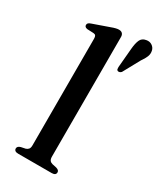

<svg xmlns="http://www.w3.org/2000/svg" viewBox="-193 -828 753 897"><g transform="rotate(30 184.0 -380.0)"><path d="M209.5 -712.5V-67.5Q209.5 -54 214.5 -47.2Q219.5 -40.5 229 -38L252 -33Q260.5 -30.5 264.8 -26.5Q269 -22.5 269 -16Q269 -8.5 263.5 -4.2Q258 0 247 0H66Q55 0 49.5 -4.2Q44 -8.5 44 -16Q44 -22 48.2 -26.2Q52.5 -30.5 61 -33L85 -38Q94.5 -41 99.5 -47.5Q104.5 -54 104.5 -67V-642.5Q104.5 -653.5 101 -658.5Q97.5 -663.5 89 -664L54.5 -665.5Q46.5 -667 43 -670.5Q39.5 -674 39.5 -679.5Q39.5 -685.5 43.5 -689.8Q47.5 -694 58.5 -697.5L142.5 -727Q158.5 -733 168 -735.2Q177.5 -737.5 184 -737.5Q197 -737.5 203.2 -730.8Q209.5 -724 209.5 -712.5ZM278.5 -688Q281 -718.5 289 -737Q297 -755.5 319 -759Q337 -762.5 350.2 -753.2Q363.5 -744 366.5 -729Q370 -713 363.8 -697.5Q357.5 -682 344.5 -664L295 -573.5Q291.5 -569.5 286.5 -567.5Q281.5 -565.5 276.5 -567Q271 -569 270.2 -574Q269.5 -579 269.5 -585Z"/></g></svg>

Font: Fraunces 20pt
Style: Regular
Weight: 400
Version: Version 1.000;[b76b70a41]